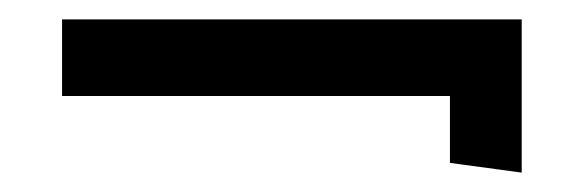

<svg xmlns="http://www.w3.org/2000/svg" viewBox="-20 -370 605 198"><path d="M518 -192V-350H44V-271H444V-202Z"/></svg>

Font: Bluebird
Style: Regular
Weight: 400
Designer: Jasper
Foundry: Cannot Into Space Fonts
Version: Version 0.98